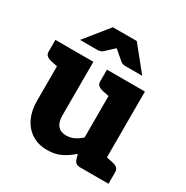

<svg xmlns="http://www.w3.org/2000/svg" viewBox="-168 -869 983 1016"><g transform="rotate(30 323.5 -360.5)"><path d="M256 8Q200 8 160.5 -18Q121 -44 100.5 -88.5Q80 -133 80 -190V-519H235V-190Q235 -151 252.5 -130Q270 -109 304 -109Q330 -109 352 -119.5Q374 -130 395 -149V-519H550V0H454Q423 0 416 -26L407 -56Q376 -28 340 -10Q304 8 256 8ZM530 0 544 -118 588 -109Q606 -105 616.5 -96.5Q627 -88 627 -71V0ZM100 -519 86 -401 42 -410Q24 -414 13.5 -422.5Q3 -431 3 -448V-519ZM415 -519 401 -401 357 -410Q339 -414 328.5 -422.5Q318 -431 318 -448V-519ZM116 -584 233 -729H379L496 -584H393Q375 -584 363 -594L306 -643L253 -594Q249 -590 240.5 -587Q232 -584 223 -584Z"/></g></svg>

Font: Aleo Black
Style: Regular
Weight: 900
Designer: Alessio Laiso
Foundry: Alessio Laiso
Version: Version 2.001;gftools[0.9.29]